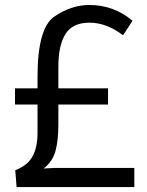

<svg xmlns="http://www.w3.org/2000/svg" viewBox="-20 -754 593 774"><path d="M339.8 -733.9Q439 -733.9 514.2 -670.4L476.1 -611.8Q409.2 -662.6 340.8 -662.6Q272.5 -662.6 243.9 -616.9Q215.3 -571.3 215.3 -484.9V-397.9H415.5V-332.5H215.3V-253.4Q215.3 -186.5 203.4 -144.3Q191.4 -102.1 155.8 -74.7Q195.8 -77.1 201.7 -77.1H521.5V0H46.9L41.5 -67.9Q89.8 -85.9 110.6 -122.6Q131.3 -159.2 131.3 -219.2V-332.5H40.5V-397.9H131.3V-444.8Q131.3 -642.1 200 -688Q268.6 -733.9 339.8 -733.9Z"/></svg>

Font: Oxygen-Regular
Style: Regular
Weight: 400
Designer: Vernon Adams
Foundry: Vernon Adams
Version: Version Release 0.2.3 webfont; ttfautohint (v0.93.3-1d66) -l